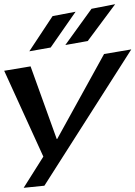

<svg xmlns="http://www.w3.org/2000/svg" viewBox="-118 -724 647 917"><path d="M509 -488 379 -466 155 -60H153L28 -407L-98 -386L89 24L-5 173L94 163ZM124 -497 243 -668 133 -647 22 -479ZM301 -528 432 -704 319 -682 194 -509Z"/></svg>

Font: Gamestation Warped
Style: Italic
Weight: 400
Designer: Jonas Hecksher
Foundry: Jonas Hecksher, Playtypeª, e-types AS
Version: Version 1.003